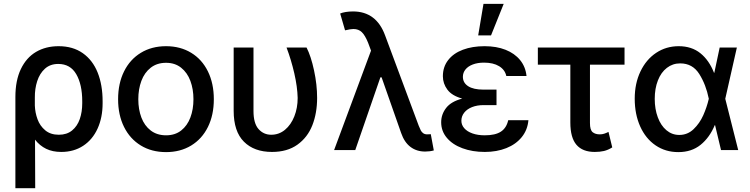

<svg xmlns="http://www.w3.org/2000/svg" viewBox="-20 -776 3878 993"><path d="M283.2 -537.1Q356.9 -537.1 408.2 -501Q459.5 -464.8 485.1 -400.6Q510.7 -336.4 510.7 -252V-242.2Q510.7 -168 484.6 -110.8Q458.5 -53.7 410.2 -22Q361.8 9.8 296.9 9.8Q252 9.8 218.8 -6.3Q185.5 -22.5 161.1 -53.7L162.1 197.3H59.6V-274.4Q59.6 -359.9 87.9 -418.9Q116.2 -478 166.5 -507.6Q216.8 -537.1 283.2 -537.1ZM160.2 -230Q161.6 -193.4 174.1 -159.2Q186.5 -125 213.9 -102.1Q241.2 -79.1 284.2 -79.1Q325.7 -79.1 352.8 -101.3Q379.9 -123.5 392.6 -160.2Q405.3 -196.8 405.3 -242.2V-252Q405.3 -338.9 374.5 -392.1Q343.8 -445.3 281.2 -445.3Q239.7 -445.3 212.4 -420.7Q185.1 -396 172.4 -356.4Q159.7 -316.9 160.2 -271.5Z M590.8 -262.7Q590.8 -344.7 621.6 -406.7Q652.3 -468.8 708.5 -502.9Q764.6 -537.1 838.9 -537.1Q912.6 -537.1 968.8 -502.9Q1024.9 -468.8 1055.4 -406.5Q1085.9 -344.2 1085.9 -262.7Q1085.9 -181.2 1055.4 -119.4Q1024.9 -57.6 968.8 -23.4Q912.6 10.7 838.9 10.7Q764.6 10.7 708.5 -23.4Q652.3 -57.6 621.6 -119.4Q590.8 -181.2 590.8 -262.7ZM980.5 -262.7Q980.5 -314.9 964.6 -357.7Q948.7 -400.4 916.7 -425.8Q884.8 -451.2 838.9 -451.2Q792 -451.2 759.5 -425.8Q727.1 -400.4 711.2 -357.7Q695.3 -314.9 695.3 -262.7Q695.3 -210.4 711.2 -168.2Q727.1 -126 759.5 -101.1Q792 -76.2 838.9 -76.2Q885.3 -76.2 917 -101.1Q948.7 -126 964.6 -168.2Q980.5 -210.4 980.5 -262.7Z M1291 -530.3V-202.1Q1291 -138.2 1317.1 -108.6Q1343.3 -79.1 1382.8 -79.1Q1422.9 -79.1 1453.9 -104.7Q1484.9 -130.4 1502.2 -174.1Q1519.5 -217.8 1519.5 -269.5Q1518.1 -327.1 1502 -397.2Q1485.8 -467.3 1461.9 -530.3H1565.4Q1588.4 -485.4 1604.2 -411.9Q1620.1 -338.4 1620.1 -269.5Q1620.1 -191.4 1595.5 -128.4Q1570.8 -65.4 1518.3 -27.8Q1465.8 9.8 1386.7 9.8Q1294.4 9.8 1241.5 -43.2Q1188.5 -96.2 1188.5 -203.1V-530.3Z M2054.7 -87.9 1953.6 -376H1947.3L1817.4 0H1708L1898.9 -514.2L1883.8 -554.7Q1868.2 -593.3 1851.3 -609.6Q1834.5 -626 1807.6 -626Q1793.9 -626 1764.6 -619.1L1739.3 -706.1Q1750 -710.9 1767.8 -713.9Q1785.6 -716.8 1805.7 -716.8Q1926.3 -716.8 1971.7 -592.8L2145.5 -126Q2151.9 -109.9 2156.5 -101.1Q2161.1 -92.3 2169.2 -86.7Q2177.2 -81.1 2189.5 -81.1L2208 -82L2223.6 2Q2203.1 7.8 2178.7 7.8Q2134.8 7.8 2103 -16.1Q2071.3 -40 2054.7 -87.9Z M2370.6 -266.1Q2317.4 -280.8 2293.9 -312.3Q2270.5 -343.8 2270.5 -381.8Q2270.5 -430.2 2297.9 -465.3Q2325.2 -500.5 2374 -518.8Q2422.9 -537.1 2486.3 -537.1Q2547.4 -537.1 2594.5 -518.6Q2641.6 -500 2669.9 -465.3Q2698.2 -430.7 2703.1 -382.8H2598.6Q2591.8 -415 2561.5 -433.6Q2531.2 -452.1 2483.4 -452.1Q2450.2 -452.1 2425.3 -442.6Q2400.4 -433.1 2387.2 -416.5Q2374 -399.9 2374 -378.9Q2374 -347.7 2401.4 -330.1Q2428.7 -312.5 2480.5 -312.5H2547.9V-232.4H2480.5Q2447.8 -232.4 2421.6 -222.2Q2395.5 -211.9 2380.9 -193.4Q2366.2 -174.8 2366.2 -151.4Q2366.2 -129.9 2381.1 -112.8Q2396 -95.7 2423.6 -85.9Q2451.2 -76.2 2487.3 -76.2Q2541.5 -76.2 2570.6 -95.2Q2599.6 -114.3 2608.4 -154.3H2712.9Q2708.5 -104 2678.5 -66.9Q2648.4 -29.8 2598.9 -10Q2549.3 9.8 2487.3 9.8Q2422.9 9.8 2371.6 -9.3Q2320.3 -28.3 2291 -63.2Q2261.7 -98.1 2261.7 -143.6Q2261.7 -184.6 2287.4 -217.8Q2313 -251 2370.6 -266.1ZM2480.5 -755.9H2585L2519.5 -592.8H2453.1Z M3210 -441.4H3031.2V-139.6Q3031.2 -103.5 3045.2 -92.3Q3059.1 -81.1 3082 -81.1Q3094.2 -81.1 3104.7 -84.5Q3115.2 -87.9 3127 -93.8L3146.5 -13.7Q3124.5 0 3103.8 4.9Q3083 9.8 3055.7 9.8Q2993.2 9.8 2961.4 -27.1Q2929.7 -64 2929.7 -142.6V-441.4H2761.7V-530.3H3210Z M3262.7 -265.6Q3262.7 -344.2 3292.2 -406.2Q3321.8 -468.3 3373.5 -502.7Q3425.3 -537.1 3490.2 -537.1Q3557.1 -537.1 3602.3 -500.7Q3647.5 -464.4 3672.9 -399.4H3674.3L3702.1 -530.3H3791L3731 -265.1L3797.9 0H3709L3678.2 -128.9H3676.8Q3649.9 -64.5 3603.3 -26.9Q3556.6 10.7 3488.3 10.7Q3421.9 10.7 3370.6 -24.2Q3319.3 -59.1 3291 -122.1Q3262.7 -185.1 3262.7 -265.6ZM3493.2 -78.1Q3536.1 -78.1 3567.4 -108.2Q3598.6 -138.2 3617.2 -179.9Q3635.7 -221.7 3645.5 -263.7L3646 -265.1L3645.5 -266.6Q3631.3 -337.9 3596.7 -393.1Q3562 -448.2 3498 -448.2Q3459 -448.2 3429 -425Q3398.9 -401.9 3382.6 -360.1Q3366.2 -318.4 3366.2 -264.6Q3366.2 -211.9 3382.1 -169.2Q3397.9 -126.5 3426.8 -102.3Q3455.6 -78.1 3493.2 -78.1Z"/></svg>

Font: Pretendard JP Medium
Style: Regular
Weight: 500
Designer: Base glyphs from Inter by Rasmus Andersson; Hangeul glyphs from Noto Sans CJK(Source Han Sans) by Jang Soo-young and Kan
Foundry: Kil Hyung-jin
Version: Version 1.309